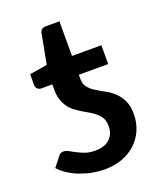

<svg xmlns="http://www.w3.org/2000/svg" viewBox="-128 -752 705 843"><g transform="rotate(-20 224.5 -330.5)"><path d="M250.5 -420.4V-398.9Q250.5 -376 263.2 -360.8Q277.3 -343.8 293.9 -334.5Q321.3 -317.4 334.5 -311Q356.4 -299.3 375 -282.2Q393.1 -265.6 405.8 -240.2Q418.5 -214.8 418.5 -176.3Q418.5 -137.7 403.8 -102.1Q389.6 -68.8 362.3 -43Q334.5 -17.6 298.3 -4.4Q261.7 9.3 215.3 9.3Q189.9 9.3 159.2 3.9Q133.8 -0.5 103 -12.2Q80.1 -20 53.2 -37.1Q30.3 -51.3 13.2 -70.8L48.8 -116.2Q55.2 -127 71.3 -127Q82.5 -127 95.2 -120.1Q97.7 -118.7 107.2 -113.3Q116.7 -107.9 123 -105Q146.5 -93.3 158.7 -89.4Q179.2 -82.5 204.6 -82.5Q227.5 -82.5 245.1 -88.4Q261.7 -93.8 273.4 -105.5Q285.6 -117.7 291 -131.3Q296.4 -146 296.4 -164.1Q296.4 -184.6 289.6 -199.2Q282.2 -213.4 270 -224.6Q258.3 -235.4 243.2 -244.6Q238.8 -247.1 211.4 -263.2Q195.3 -272.5 180.7 -283.7Q163.6 -295.4 152.8 -310.1Q139.6 -328.6 133.8 -346.7Q126.5 -367.2 126.5 -396V-420.4H75.2Q64.5 -420.4 58.1 -426.8Q50.3 -433.6 50.3 -446.3V-495.6L132.8 -509.3L159.2 -648.9Q161.6 -659.2 168.5 -664.6Q175.3 -669.9 186.5 -669.9H250.5V-508.3H387.7V-420.4Z"/></g></svg>

Font: Lato-SemiBold
Style: Bold
Weight: 500
Designer: Lukasz Dziedzic with Adam Twardoch and Botio Nikoltchev
Foundry: tyPoland Lukasz Dziedzic
Version: ""